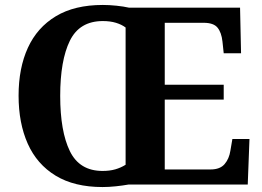

<svg xmlns="http://www.w3.org/2000/svg" viewBox="-20 -745 1059 775"><path d="M394 10Q280 10 204.5 -36Q129 -82 92 -165Q55 -248 55 -359Q55 -470 92.5 -552Q130 -634 205.5 -679.5Q281 -725 395 -725Q421 -725 450 -722Q479 -719 501 -714H949L953 -530H883L878 -577Q874 -614 858 -633.5Q842 -653 802 -653H645V-403H883V-343H645V-61H830Q868 -61 886.5 -82.5Q905 -104 910 -137L918 -184H987L980 0H498Q476 4 447.5 7Q419 10 394 10ZM394 -55Q423 -55 445.5 -61.5Q468 -68 487 -80V-634Q471 -646 448 -653Q425 -660 395 -660Q301 -660 262 -580.5Q223 -501 223 -358Q223 -215 262 -135Q301 -55 394 -55Z"/></svg>

Font: Noto Serif Sinhala
Style: Bold
Weight: 700
Designer: Jelle Bosma - Monotype Design Team
Foundry: Monotype Imaging Inc.
Version: Version 2.007; ttfautohint (v1.8.4.7-5d5b)